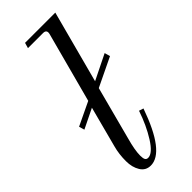

<svg xmlns="http://www.w3.org/2000/svg" viewBox="-238 -746 791 791"><g transform="rotate(-45 157.5 -350.0)"><path d="M25.9 -286.1 19 -310.1 121.1 -358.9 203.1 -666Q208.5 -688 187 -688H99.1L106 -711.9H282.2L198.2 -396L308.1 -450.2L314.9 -425.8L189 -365.2L127.9 -133.8Q112.8 -79.6 112.8 -47.9Q112.8 -31.7 116.7 -24.9Q120.6 -18.1 129.9 -18.1Q155.8 -18.1 187.3 -68.1Q218.8 -118.2 240.2 -182.1L259.8 -175.8Q193.8 12.2 115.2 12.2Q85.9 12.2 70.6 -12.7Q55.2 -37.6 55.2 -73.2Q55.2 -114.3 64.9 -149.9L111.8 -328.1Z"/></g></svg>

Font: Flanker Steampunk
Style: Italic
Weight: 400
Italic angle: -12°
Designer: Alexey Kryukov, Leonardo Di Lena
Foundry: Alexey Kryukov, Leonardo Di Lena
Version: 1.210